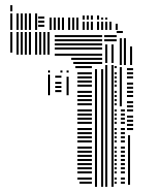

<svg xmlns="http://www.w3.org/2000/svg" viewBox="-20 -604 584 744"><path d="M28 -400H20V-480H28ZM52 -392H44V-480H52ZM68 -392H60V-480H68ZM84 -392H76V-480H84ZM100 -392H92V-480H100ZM124 -392H116V-480H124ZM140 -392H132V-480H140ZM156 -392H148V-480H156ZM172 -392H164V-480H172ZM336 108H288V100H336ZM336 92H280V84H336ZM336 68H280V60H336ZM336 52H280V44H336ZM336 36H280V28H336ZM336 20H280V12H336ZM336 4H280V-4H336ZM336 -12H280V-20H336ZM336 -28H280V-36H336ZM336 -52H280V-60H336ZM336 -68H280V-76H336ZM336 -84H280V-92H336ZM336 -100H280V-108H336ZM336 -124H280V-132H336ZM336 -140H280V-148H336ZM336 -156H280V-164H336ZM336 -172H280V-180H336ZM336 -196H280V-204H336ZM336 -212H280V-220H336ZM336 -228H280V-236H336ZM336 -244H280V-252H336ZM336 -268H280V-276H336ZM336 -284H280V-292H336ZM336 -300H280V-308H336ZM336 -316H280V-324H336ZM336 -340H272V-348H336ZM336 -356H264V-364H336ZM336 -372H256V-380H336ZM336 -388H192V-396H336ZM336 -412H192V-420H336ZM336 -428H192V-436H336ZM336 -444H192V-452H336ZM336 -460H192V-468H336ZM356 120H348V-336H356ZM380 120H372V-336H380ZM376 -356H336V-364H376ZM376 -372H336V-380H376ZM376 -388H336V-396H376ZM376 -412H336V-420H376ZM376 -428H336V-436H376ZM376 -444H336V-452H376ZM376 -460H336V-468H376ZM396 120H388V-352H396ZM420 120H412V-352H420ZM432 108H424V100H432ZM432 92H424V84H432ZM432 68H424V60H432ZM432 52H424V44H432ZM432 36H424V28H432ZM432 20H424V12H432ZM432 4H424V-4H432ZM432 -12H424V-20H432ZM432 -28H424V-36H432ZM432 -52H424V-60H432ZM432 -68H424V-76H432ZM432 -84H424V-92H432ZM432 -100H424V-108H432ZM432 -124H424V-132H432ZM432 -140H424V-148H432ZM432 -156H424V-164H432ZM432 -172H424V-180H432ZM432 -196H424V-204H432ZM432 -212H424V-220H432ZM432 -228H424V-236H432ZM432 -244H424V-252H432ZM432 -268H424V-276H432ZM432 -284H424V-292H432ZM432 -300H424V-308H432ZM432 -316H424V-324H432ZM432 -340H424V-348H432ZM396 -360H388V-432H396ZM420 -360H412V-432H420ZM432 -444H384V-452H432ZM432 -460H384V-468H432ZM464 108H448V100H464ZM464 92H448V84H464ZM464 68H448V60H464ZM464 52H448V44H464ZM464 36H448V28H464ZM464 20H448V12H464ZM464 4H448V-4H464ZM464 -12H448V-20H464ZM464 -28H448V-36H464ZM464 -52H448V-60H464ZM464 -68H448V-76H464ZM464 -84H448V-92H464ZM464 -100H448V-108H464ZM464 -124H448V-132H464ZM464 -140H448V-148H464ZM464 -156H448V-164H464ZM464 -172H448V-180H464ZM484 112H476V-80H484ZM496 -100H472V-108H496ZM496 -116H472V-124H496ZM496 -132H472V-140H496ZM496 -148H472V-156H496ZM496 -172H472V-180H496ZM496 -188H472V-196H496ZM452 -192H444V-344H452ZM496 -204H472V-212H496ZM496 -228H472V-236H496ZM496 -244H472V-252H496ZM496 -260H472V-268H496ZM496 -276H472V-284H496ZM496 -300H472V-308H496ZM496 -316H472V-324H496ZM496 -332H472V-340H496ZM452 -352H444V-456H452ZM468 -352H460V-456H468ZM492 -352H484V-424H492ZM456 -476H432V-484H456ZM28 -488H20V-552H28ZM52 -488H44V-552H52ZM68 -488H60V-552H68ZM84 -488H76V-552H84ZM100 -488H92V-552H100ZM124 -488H116V-552H124ZM152 -500H128V-508H152ZM152 -516H128V-524H152ZM152 -532H128V-540H152ZM180 -488H172V-536H180ZM196 -488H188V-536H196ZM212 -488H204V-536H212ZM228 -488H220V-536H228ZM252 -488H244V-536H252ZM268 -488H260V-536H268ZM284 -488H276V-536H284ZM308 -488H300V-520H308ZM324 -488H316V-520H324ZM340 -488H332V-520H340ZM364 -488H356V-520H364ZM380 -488H372V-520H380ZM396 -488H388V-520H396ZM412 -488H404V-520H412ZM436 -488H428V-512H436ZM308 -528H300V-544H308ZM324 -528H316V-544H324ZM340 -528H332V-544H340ZM364 -528H356V-544H364ZM380 -528H372V-536H380ZM396 -528H388V-536H396ZM28 -560H20V-584H28ZM174 -235H166V-315H174ZM218 -247H194V-255H218ZM218 -263H194V-271H218ZM218 -279H194V-287H218ZM218 -303H194V-311H218ZM246 -235H238V-307H246ZM174 -323H166V-331H174ZM222 -323H214V-331H222ZM246 -323H238V-331H246Z"/></svg>

Font: Rubik Lines
Style: Regular
Weight: 400
Designer: Hubert and Fischer, NaN
Foundry: Hubert and Fischer, NaN
Version: Version 2.201